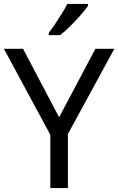

<svg xmlns="http://www.w3.org/2000/svg" viewBox="-20 -964 606 984"><path d="M283 -363 469 -714H566L328 -277V0H238V-273L0 -714H98ZM431 -934Q419 -916 394 -887.5Q369 -859 340.5 -830.5Q312 -802 288 -784H230V-796Q245 -815 262.5 -841Q280 -867 297 -894.5Q314 -922 325 -944H431Z"/></svg>

Font: Noto Sans Tirhuta
Style: Regular
Weight: 400
Designer: Monotype Design Team
Foundry: Monotype Imaging Inc.
Version: Version 2.003; ttfautohint (v1.8.4.7-5d5b)